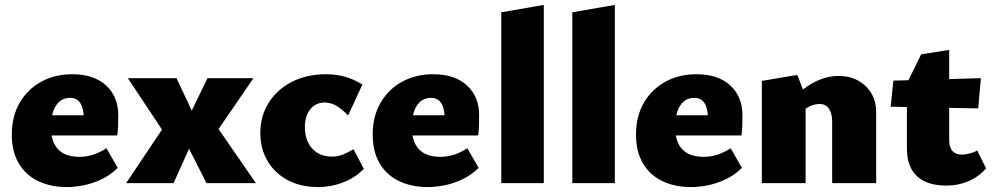

<svg xmlns="http://www.w3.org/2000/svg" viewBox="-20 -745 4036 781"><path d="M253 16Q186 16 135 -8.5Q84 -33 56 -81Q28 -129 28 -198Q28 -271 59.5 -326Q91 -381 146.5 -412Q202 -443 274 -443Q362 -443 411.5 -397.5Q461 -352 461 -276Q461 -256 460.5 -236Q460 -216 457 -194H321V-260Q321 -303 307 -325Q293 -347 265 -347Q239 -347 221.5 -331.5Q204 -316 195.5 -289.5Q187 -263 187 -229Q187 -169 216 -138Q245 -107 304 -107Q333 -107 361 -116.5Q389 -126 413 -142L459 -62Q427 -31 389.5 -14Q352 3 316.5 9.5Q281 16 253 16ZM108 -194 128 -276H452V-194Z M493 0 639 -218 500 -427H698L760 -295L824 -427H1011L869 -220L1021 0H820L749 -140L686 0Z M1276 16Q1202 16 1149 -13Q1096 -42 1067.5 -91.5Q1039 -141 1039 -204Q1039 -274 1073.5 -328Q1108 -382 1168 -412.5Q1228 -443 1306 -443Q1350 -443 1386.5 -432Q1423 -421 1454 -401L1396 -275Q1378 -295 1353.5 -311.5Q1329 -328 1300 -328Q1276 -328 1258 -315.5Q1240 -303 1230 -280.5Q1220 -258 1220 -227Q1220 -193 1233 -166Q1246 -139 1270.5 -123.5Q1295 -108 1330 -108Q1355 -108 1375.5 -116.5Q1396 -125 1418 -138L1460 -58Q1429 -27 1395.5 -11.5Q1362 4 1331.5 10Q1301 16 1276 16Z M1721 16Q1654 16 1603 -8.5Q1552 -33 1524 -81Q1496 -129 1496 -198Q1496 -271 1527.5 -326Q1559 -381 1614.5 -412Q1670 -443 1742 -443Q1830 -443 1879.5 -397.5Q1929 -352 1929 -276Q1929 -256 1928.5 -236Q1928 -216 1925 -194H1789V-260Q1789 -303 1775 -325Q1761 -347 1733 -347Q1707 -347 1689.5 -331.5Q1672 -316 1663.5 -289.5Q1655 -263 1655 -229Q1655 -169 1684 -138Q1713 -107 1772 -107Q1801 -107 1829 -116.5Q1857 -126 1881 -142L1927 -62Q1895 -31 1857.5 -14Q1820 3 1784.5 9.5Q1749 16 1721 16ZM1576 -194 1596 -276H1920V-194Z M2019 0V-695L2192 -725V0Z M2308 0V-695L2481 -725V0Z M2792 16Q2725 16 2674 -8.5Q2623 -33 2595 -81Q2567 -129 2567 -198Q2567 -271 2598.5 -326Q2630 -381 2685.5 -412Q2741 -443 2813 -443Q2901 -443 2950.5 -397.5Q3000 -352 3000 -276Q3000 -256 2999.5 -236Q2999 -216 2996 -194H2860V-260Q2860 -303 2846 -325Q2832 -347 2804 -347Q2778 -347 2760.5 -331.5Q2743 -316 2734.5 -289.5Q2726 -263 2726 -229Q2726 -169 2755 -138Q2784 -107 2843 -107Q2872 -107 2900 -116.5Q2928 -126 2952 -142L2998 -62Q2966 -31 2928.5 -14Q2891 3 2855.5 9.5Q2820 16 2792 16ZM2647 -194 2667 -276H2991V-194Z M3365 0V-251Q3365 -282 3352.5 -302Q3340 -322 3313 -322Q3301 -322 3288 -318Q3275 -314 3263.5 -307Q3252 -300 3244 -289L3205 -349Q3236 -375 3265 -394.5Q3294 -414 3325.5 -425Q3357 -436 3392 -436Q3436 -436 3470 -417.5Q3504 -399 3524 -366Q3544 -333 3544 -288V0ZM3079 0V-416L3223 -440L3257 -354V0Z M3830 10Q3778 10 3742 -7Q3706 -24 3687.5 -57.5Q3669 -91 3669 -140V-406L3727 -524L3841 -542V-176Q3841 -145 3854.5 -130.5Q3868 -116 3893 -116Q3906 -116 3924 -120.5Q3942 -125 3955 -133L3991 -60Q3960 -25 3918.5 -7.5Q3877 10 3830 10ZM3959 -304 3603 -311 3614 -417 3970 -427Z"/></svg>

Font: Ysabeau Office Black
Style: Regular
Weight: 900
Designer: Christian Thalmann (Catharsis Fonts)
Version: Version 2.001;gftools[0.9.30]; featfreeze: tnum,lnum,ss02